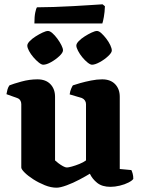

<svg xmlns="http://www.w3.org/2000/svg" viewBox="-20 -869 657 893"><path d="M243 4Q217 4 188.5 -7.5Q160 -19 135 -35Q110 -51 94.5 -66.5Q79 -82 79 -90V-385Q79 -395 74 -402.5Q69 -410 60 -413L10 -431Q12 -443 15 -453.5Q18 -464 24 -472Q41 -479 79 -489.5Q117 -500 154 -500Q193 -500 214.5 -477.5Q236 -455 236 -419V-123Q241 -118 251.5 -110Q262 -102 273 -96Q284 -90 291 -90Q298 -90 314.5 -94.5Q331 -99 349.5 -106.5Q368 -114 380 -123V-385Q380 -394 375 -401.5Q370 -409 361 -413L304 -430Q306 -445 311 -456.5Q316 -468 319 -472Q330 -476 353 -482.5Q376 -489 403.5 -494.5Q431 -500 455 -500Q494 -500 515.5 -477.5Q537 -455 537 -419V-83L591 -78Q594 -72 597 -61.5Q600 -51 600 -37Q595 -29 577.5 -20Q560 -11 537 -5.5Q514 0 494 0Q455 0 432 -18.5Q409 -37 398 -61Q380 -50 350 -34Q320 -18 290 -7Q260 4 243 4ZM408 -568Q400 -568 387.5 -578Q375 -588 363 -602.5Q351 -617 343 -632.5Q335 -648 335 -657Q335 -666 346 -677.5Q357 -689 373.5 -699.5Q390 -710 406 -717.5Q422 -725 431 -725Q440 -725 451.5 -714.5Q463 -704 474.5 -689Q486 -674 493 -659Q500 -644 500 -634Q500 -624 483 -608Q466 -592 444 -580Q422 -568 408 -568ZM181 -568Q173 -568 160.5 -578Q148 -588 135.5 -602.5Q123 -617 115 -632Q107 -647 107 -657Q107 -666 118 -677.5Q129 -689 145.5 -699.5Q162 -710 178 -717.5Q194 -725 203 -725Q212 -725 223.5 -715Q235 -705 246.5 -689.5Q258 -674 265.5 -659Q273 -644 273 -635Q273 -624 256 -608Q239 -592 217.5 -580Q196 -568 181 -568ZM140 -760Q140 -792 144 -811Q148 -830 152 -835Q185 -835 229.5 -836.5Q274 -838 320 -840.5Q366 -843 403 -845.5Q440 -848 457 -849L468 -840Q467 -812 463 -790Q459 -768 456 -760Z"/></svg>

Font: Texturina Medium 12pt ExtraBold
Style: Regular
Weight: 800
Version: Version 1.002